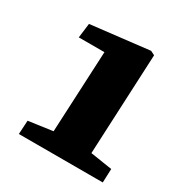

<svg xmlns="http://www.w3.org/2000/svg" viewBox="-118 -926 610 642"><g transform="rotate(30 187.0 -605.0)"><path d="M283 -440 367 -427 365 -374H41L44 -427L137 -440L152 -754H53L60 -810L285 -836L301 -828Z"/></g></svg>

Font: Literata 36pt ExtraBold
Style: Italic
Weight: 800
Italic angle: -2°
Designer: Latin by Veronika Burian and Jose Scaglione. Greek by Irene Vlachou. Cyrillic by Vera Evstafieva
Foundry: TypeTogether
Version: Version 3.002